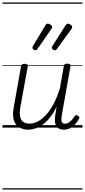

<svg xmlns="http://www.w3.org/2000/svg" viewBox="-20 -1030 686 1550"><path d="M208 17Q166 17 135 -2Q104 -21 91.5 -61Q79 -101 91 -164L150 -495Q153 -506 159 -510.5Q165 -515 179 -515Q194 -515 200.5 -509.5Q207 -504 204 -493L144 -164Q137 -121 142 -91.5Q147 -62 166 -47Q185 -32 219 -32Q249 -32 282 -48Q315 -64 347.5 -98Q380 -132 410 -186.5Q440 -241 464 -319L495 -496Q497 -507 503.5 -511.5Q510 -516 523 -516Q538 -516 544.5 -511Q551 -506 549 -495L479 -101Q475 -78 475.5 -62.5Q476 -47 483.5 -39Q491 -31 504 -31Q519 -31 532.5 -39Q546 -47 558.5 -60.5Q571 -74 582 -91Q587 -99 594 -100Q601 -101 610 -95Q619 -90 620.5 -83Q622 -76 617 -69Q606 -48 587.5 -28Q569 -8 546 4.5Q523 17 496 17Q474 17 459 10Q444 3 435 -11Q426 -25 424 -45.5Q422 -66 425 -91L437 -169Q412 -117 383 -81Q354 -45 323.5 -23.5Q293 -2 263.5 7.5Q234 17 208 17ZM267 -624Q260 -624 251 -630Q242 -636 242 -644Q242 -648 243 -651Q244 -654 247 -660L346 -825Q350 -832 354.5 -835.5Q359 -839 366 -839Q372 -839 380.5 -835Q389 -831 395 -825Q401 -819 401 -811Q401 -807 399 -803.5Q397 -800 394 -795L283 -635Q279 -629 275 -626.5Q271 -624 267 -624ZM423 -624Q416 -624 407 -630Q398 -636 398 -644Q398 -648 399 -651Q400 -654 404 -660L509 -825Q513 -831 517.5 -835Q522 -839 528 -839Q534 -839 542.5 -835Q551 -831 557 -825Q563 -819 563 -811Q563 -807 561 -803.5Q559 -800 556 -795L440 -635Q436 -629 432 -626.5Q428 -624 423 -624ZM0 490H646V500H0ZM0 -20H646V0H0ZM0 -505H646V-500H0ZM0 -1010H646V-1000H0Z"/></svg>

Font: Playwrite ZA Guides
Style: Regular
Weight: 400
Designer: Veronika Burian, José Scaglione
Foundry: TypeTogether
Version: Version 1.003